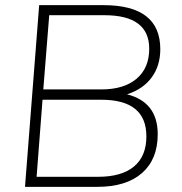

<svg xmlns="http://www.w3.org/2000/svg" viewBox="-20 -725 705 745"><path d="M592 -204Q592 -107 531 -53.5Q470 0 358 0H77L132 -705H382Q602 -705 602 -534Q602 -470 568.5 -424.5Q535 -379 473 -359Q592 -329 592 -204ZM385 -666H171L148 -378H373Q461 -378 510 -419.5Q559 -461 559 -536Q559 -666 385 -666ZM548 -196Q548 -338 373 -338H145L122 -39H361Q452 -39 500 -79Q548 -119 548 -196Z"/></svg>

Font: Iunito ExtraLight
Style: Italic
Weight: 200
Italic angle: -4.541°
Designer: Vernon Adams
Foundry: Vernon Adams
Version: Version 2.001;November 30, 2019;FontCreator 12.0.0.2547 64-b